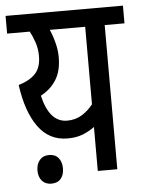

<svg xmlns="http://www.w3.org/2000/svg" viewBox="-49 -662 550 735"><g transform="rotate(-5 225.5 -294.5)"><path d="M451 -622V-554H375V0H300V-169Q280 -154 255 -144Q230 -134 196 -134Q125 -134 83 -192.5Q41 -251 27 -354Q70 -367 92 -390.5Q114 -414 114 -458Q114 -486 105.5 -511Q97 -536 87 -554H0V-622ZM108 -306Q132 -202 200 -202Q232 -202 256.5 -217Q281 -232 300 -256V-554H164Q175 -529 182 -501Q189 -473 189 -447Q189 -394 167.5 -360Q146 -326 108 -306ZM70 -22Q70 -46 83 -61.5Q96 -77 119 -77Q143 -77 155.5 -61.5Q168 -46 168 -22Q168 3 155.5 18Q143 33 119 33Q96 33 83 18Q70 3 70 -22Z"/></g></svg>

Font: Noto Sans ExtraCondensed
Style: Regular
Weight: 400
Width: 2
Designer: Monotype Design Team
Foundry: Monotype Imaging Inc.
Version: Version 2.013; ttfautohint (v1.8.4.7-5d5b)